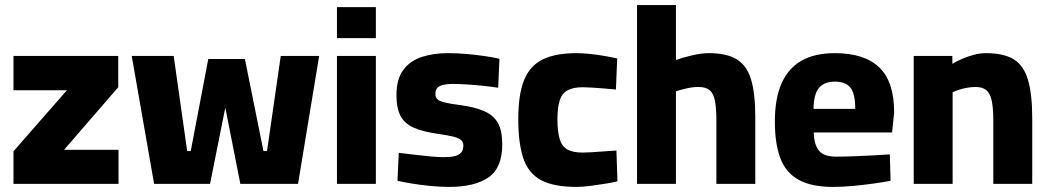

<svg xmlns="http://www.w3.org/2000/svg" viewBox="-20 -723 4123 755"><path d="M33 0V-128L243 -368H33V-503H445V-380L232 -134H446V0Z M586 0 498 -503H663L716 -129H730L799 -491H943L1016 -129H1030L1084 -503H1235L1152 0H925L866 -300L806 0Z M1305 0V-503H1458V0ZM1305 -573V-695H1458V-573Z M1746 12Q1709 12 1670 8Q1631 4 1598 -1.5Q1565 -7 1543 -12L1548 -122Q1574 -119 1607 -115Q1640 -111 1672 -108Q1704 -105 1724 -105Q1751 -105 1768 -109Q1785 -113 1793.5 -123Q1802 -133 1802 -151Q1802 -164 1793.5 -172Q1785 -180 1763.5 -185.5Q1742 -191 1700 -197Q1644 -205 1608 -220.5Q1572 -236 1555.5 -266.5Q1539 -297 1539 -348Q1539 -413 1566.5 -449Q1594 -485 1640 -499.5Q1686 -514 1741 -514Q1779 -514 1817.5 -510.5Q1856 -507 1889 -502Q1922 -497 1944 -492L1939 -378Q1914 -382 1880.5 -385.5Q1847 -389 1814.5 -391Q1782 -393 1760 -393Q1739 -393 1723.5 -389.5Q1708 -386 1700 -377.5Q1692 -369 1692 -353Q1692 -341 1699 -333.5Q1706 -326 1727 -320.5Q1748 -315 1788 -310Q1849 -302 1886 -285Q1923 -268 1939 -237.5Q1955 -207 1955 -155Q1955 -63 1901 -25.5Q1847 12 1746 12Z M2247 12Q2158 12 2108 -14.5Q2058 -41 2038 -100Q2018 -159 2018 -255Q2018 -352 2041 -408.5Q2064 -465 2114.5 -489.5Q2165 -514 2247 -514Q2270 -514 2299 -511Q2328 -508 2357 -503Q2386 -498 2407 -493L2402 -371Q2382 -373 2357 -375Q2332 -377 2309 -378.5Q2286 -380 2272 -380Q2234 -380 2212 -368Q2190 -356 2181 -328.5Q2172 -301 2172 -255Q2172 -207 2180.5 -177.5Q2189 -148 2210.5 -135.5Q2232 -123 2272 -123Q2286 -123 2309.5 -124.5Q2333 -126 2358.5 -128Q2384 -130 2404 -131L2408 -10Q2388 -5 2359.5 -0.5Q2331 4 2301 8Q2271 12 2247 12Z M2485 0V-703H2638V-487Q2662 -496 2700 -505Q2738 -514 2767 -514Q2838 -514 2877.5 -489.5Q2917 -465 2933.5 -410Q2950 -355 2950 -263V0H2797V-250Q2797 -297 2791.5 -326Q2786 -355 2771 -368Q2756 -381 2727 -381Q2703 -381 2678 -375Q2653 -369 2638 -364V0Z M3256 12Q3171 12 3120.5 -16Q3070 -44 3048.5 -101Q3027 -158 3027 -245Q3027 -336 3053.5 -395.5Q3080 -455 3132 -484.5Q3184 -514 3263 -514Q3379 -514 3437.5 -458Q3496 -402 3496 -281L3488 -202H3180Q3181 -154 3200.5 -130.5Q3220 -107 3268 -107Q3299 -107 3337.5 -108.5Q3376 -110 3414 -112Q3452 -114 3479 -116L3482 -12Q3456 -7 3417 -1.5Q3378 4 3336 8Q3294 12 3256 12ZM3179 -295H3343Q3343 -355 3324 -378.5Q3305 -402 3263 -402Q3221 -402 3200.5 -377.5Q3180 -353 3179 -295Z M3573 0V-503H3725V-472Q3741 -482 3763 -491.5Q3785 -501 3809.5 -507.5Q3834 -514 3856 -514Q3927 -514 3966.5 -489.5Q4006 -465 4022.5 -408.5Q4039 -352 4039 -259V0H3886V-250Q3886 -297 3880 -326Q3874 -355 3859 -368Q3844 -381 3816 -381Q3800 -381 3783 -378Q3766 -375 3751 -370Q3736 -365 3726 -360V0Z"/></svg>

Font: Cairo ExtraBold
Style: Regular
Weight: 800
Designer: Mohamed Gaber, Accademia di Belle Arti di Urbino
Foundry: Kief Type Foundry, Accademia di Belle Arti di Urbino
Version: Version 3.117